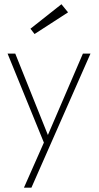

<svg xmlns="http://www.w3.org/2000/svg" viewBox="-20 -658 458 886"><path d="M139.5 -501 120.5 -525.5 263.5 -638.5 294 -601ZM201 -35 362.5 -410.5H397.5L125 208H90.5L182.5 0L15 -410.5H50.5Z"/></svg>

Font: League Spartan ExtraLight
Style: Regular
Weight: 200
Foundry: The League of Moveable Type
Version: Version 2.002